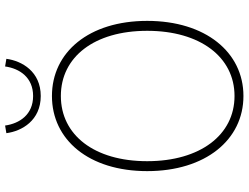

<svg xmlns="http://www.w3.org/2000/svg" viewBox="-131 -832 976 754"><g transform="rotate(-90 357.0 -455.0)"><path d="M357 13C529 13 652 -136 652 -365C652 -594 529 -739 357 -739C185 -739 62 -594 62 -365C62 -136 185 13 357 13ZM357 -22C204 -22 101 -157 101 -365C101 -573 204 -704 357 -704C510 -704 613 -573 613 -365C613 -157 510 -22 357 -22ZM357 -783C453 -783 495 -857 503 -918L473 -923C465 -866 430 -813 357 -813C284 -813 249 -866 241 -923L211 -918C219 -857 261 -783 357 -783Z"/></g></svg>

Font: Noto Sans CJK SC Thin
Style: Regular
Weight: 100
Designer: Ryoko NISHIZUKA 西塚涼子 (kana, bopomofo & ideographs); Paul D. Hunt (Latin, Greek & Cyrillic); Sandoll Communications 산돌커뮤니
Foundry: Adobe
Version: Version 2.004;hotconv 1.0.118;makeotfexe 2.5.65603